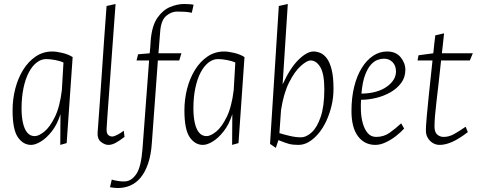

<svg xmlns="http://www.w3.org/2000/svg" viewBox="-20 -717 2394 962"><path d="M136 9Q96 9 69.5 -29.5Q43 -68 43 -164Q43 -220 56.5 -272.5Q70 -325 96 -367Q122 -409 159 -434Q196 -459 242 -459Q262 -459 292 -452Q322 -445 344 -431L314 0L282 9L283 -145Q267 -94 240 -59.5Q213 -25 185 -8Q157 9 136 9ZM154 -35Q174 -35 202 -57.5Q230 -80 255 -131Q280 -182 290 -266L298 -404Q283 -411 257.5 -416Q232 -421 211 -421Q186 -421 163.5 -403.5Q141 -386 124 -353.5Q107 -321 97.5 -275Q88 -229 88 -173Q88 -133 95 -101.5Q102 -70 116.5 -52.5Q131 -35 154 -35Z M523 9Q505 9 486 -6Q467 -21 469 -52Q475 -129 480.5 -209Q486 -289 491.5 -369.5Q497 -450 502.5 -530Q508 -610 514 -687L559 -697Q548 -548 540.5 -443.5Q533 -339 528 -270.5Q523 -202 520 -162Q517 -122 516 -102.5Q515 -83 514.5 -77Q514 -71 514 -69Q514 -47 523 -40Q532 -33 542 -33Q551 -33 567 -41Q583 -49 600 -62L604 -31Q576 -10 558 -0.5Q540 9 523 9Z M571 225Q562 225 552 224Q542 223 531 221L540 183Q554 187 572.5 190Q591 193 607 192Q639 190 663 155Q687 120 694 28L727 -414H664L672 -445L730 -450Q732 -466 733 -481.5Q734 -497 735 -513Q741 -588 768.5 -627.5Q796 -667 832.5 -682Q869 -697 902 -697Q916 -697 930 -696Q944 -695 950 -693L941 -653Q923 -657 905.5 -658Q888 -659 867 -659Q839 -659 813.5 -638Q788 -617 783 -564L774 -450H889L878 -414H771L741 -3Q737 59 722 102.5Q707 146 684.5 173Q662 200 633 212.5Q604 225 571 225Z M997 9Q957 9 930.5 -29.5Q904 -68 904 -164Q904 -220 917.5 -272.5Q931 -325 957 -367Q983 -409 1020 -434Q1057 -459 1103 -459Q1123 -459 1153 -452Q1183 -445 1205 -431L1175 0L1143 9L1144 -145Q1128 -94 1101 -59.5Q1074 -25 1046 -8Q1018 9 997 9ZM1015 -35Q1035 -35 1063 -57.5Q1091 -80 1116 -131Q1141 -182 1151 -266L1159 -404Q1144 -411 1118.5 -416Q1093 -421 1072 -421Q1047 -421 1024.5 -403.5Q1002 -386 985 -353.5Q968 -321 958.5 -275Q949 -229 949 -173Q949 -133 956 -101.5Q963 -70 977.5 -52.5Q992 -35 1015 -35Z M1362 24 1333 4 1377 -687 1422 -697 1396 -294Q1434 -377 1476 -418Q1518 -459 1551 -459Q1567 -459 1584.5 -452Q1602 -445 1617 -425.5Q1632 -406 1641.5 -369Q1651 -332 1651 -272Q1651 -229 1641.5 -188.5Q1632 -148 1615.5 -112Q1599 -76 1576.5 -49Q1554 -22 1528.5 -6.5Q1503 9 1475 9Q1447 9 1428 4Q1409 -1 1375 -15ZM1487 -29Q1515 -29 1542 -54Q1569 -79 1587 -132Q1605 -185 1605 -269Q1605 -347 1585 -380.5Q1565 -414 1536 -414Q1518 -414 1487.5 -387Q1457 -360 1429 -305Q1401 -250 1388 -165L1380 -50Q1402 -43 1432 -36Q1462 -29 1487 -29Z M1861 9Q1806 9 1773.5 -34.5Q1741 -78 1741 -161Q1741 -227 1754.5 -282Q1768 -337 1792.5 -376.5Q1817 -416 1849.5 -437.5Q1882 -459 1919 -459Q1964 -459 1987.5 -430Q2011 -401 2011 -367Q2011 -330 1990.5 -302Q1970 -274 1937 -255Q1904 -236 1865 -226.5Q1826 -217 1789 -217Q1787 -190 1788.5 -158Q1790 -126 1798.5 -97Q1807 -68 1823 -49.5Q1839 -31 1865 -31Q1903 -31 1932.5 -52Q1962 -73 1990 -99L2005 -73Q1988 -54 1963.5 -35Q1939 -16 1912 -3.5Q1885 9 1861 9ZM1791 -248Q1870 -249 1917 -282Q1964 -315 1964 -359Q1964 -388 1947 -405.5Q1930 -423 1904 -423Q1889 -423 1872 -417Q1855 -411 1838.5 -393Q1822 -375 1809 -340.5Q1796 -306 1791 -248Z M2183 9Q2164 9 2148.5 -0.5Q2133 -10 2123.5 -26Q2114 -42 2114 -61Q2114 -64 2114 -67.5Q2114 -71 2114.5 -86Q2115 -101 2118.5 -137Q2122 -173 2128.5 -239.5Q2135 -306 2147 -414H2072L2077 -440L2151 -450Q2153 -471 2155.5 -493.5Q2158 -516 2161 -540L2205 -550Q2202 -524 2199.5 -498.5Q2197 -473 2194 -450H2349L2334 -414H2190Q2177 -291 2167 -208.5Q2157 -126 2157 -83Q2157 -55 2170.5 -43Q2184 -31 2203 -31Q2230 -31 2256.5 -46Q2283 -61 2313 -82L2324 -55Q2278 -20 2244.5 -5.5Q2211 9 2183 9Z"/></svg>

Font: Ancizar Sans Thin
Style: Italic
Weight: 100
Italic angle: -4°
Designer: Cesar Puertas, Viviana Monsalve, Julian Moncada, Julian Prieto, Jose Castro, Mariel Hernandez, Felipe Aragon, Sara Alarc
Version: Version 8.100